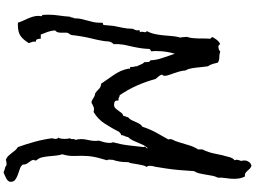

<svg xmlns="http://www.w3.org/2000/svg" viewBox="-204 -992 1490 1123"><g transform="rotate(90 541.5 -430.0)"><path d="M1043 252.9Q1043 261.7 1036.6 268.6Q1030.3 275.4 1021.5 279.8Q1012.7 284.2 1003.4 288.1Q994.1 292 987.3 294.9Q976.6 289.1 965.3 287.1Q954.1 285.2 945.3 277.3H938.5Q922.9 277.3 914.1 281.2Q900.4 276.4 891.6 267.1Q882.8 257.8 875 247.6Q867.2 237.3 859.4 227.5Q851.6 217.8 839.8 210.9Q822.3 162.1 808.6 112.3Q794.9 62.5 788.1 10.7Q790 5.9 791 0Q792 -5.9 792 -10.7Q792 -14.6 790.5 -19Q789.1 -23.4 784.2 -24.4Q789.1 -32.2 790.5 -42.5Q792 -52.7 792 -61.5Q792 -81.1 788.1 -93.8Q793.9 -98.6 793 -109.9Q792 -121.1 797.9 -126Q793 -142.6 793 -158.2Q793 -179.7 798.3 -200.2Q803.7 -220.7 803.7 -242.2Q803.7 -247.1 803.2 -252Q802.7 -256.8 801.8 -261.7Q806.6 -277.3 811 -293.5Q815.4 -309.6 815.4 -326.2Q815.4 -337.9 811.5 -345.7Q824.2 -390.6 829.6 -435.1Q835 -479.5 839.8 -525.4Q838.9 -527.3 837.9 -528.3Q836.9 -529.3 836.9 -531.2Q836.9 -536.1 842.3 -539.1Q847.7 -542 846.7 -549.8Q835 -538.1 827.6 -522.5Q820.3 -506.8 814 -491.2Q807.6 -475.6 800.3 -460.4Q793 -445.3 781.2 -433.6Q780.3 -422.9 774.9 -413.1Q769.5 -403.3 769.5 -391.6Q768.6 -391.6 767.6 -392.1Q766.6 -392.6 764.6 -392.6Q760.7 -392.6 759.3 -387.7Q757.8 -382.8 752.9 -384.8Q730.5 -340.8 703.6 -298.8Q676.8 -256.8 633.8 -231.4Q626 -234.4 619.1 -234.4Q606.4 -234.4 594.2 -227.1Q582 -219.7 578.1 -219.7Q568.4 -219.7 554.2 -230Q540 -240.2 525.4 -241.2Q509.8 -252 499.5 -263.2Q489.3 -274.4 468.8 -276.4Q455.1 -296.9 441.9 -315.4Q428.7 -334 416.5 -352.1Q404.3 -370.1 395 -390.6Q385.7 -411.1 380.9 -436.5Q381.8 -438.5 381.8 -440.4Q381.8 -446.3 376.5 -445.3Q371.1 -444.3 371.1 -451.2V-458Q371.1 -465.8 368.7 -472.2Q366.2 -478.5 367.2 -486.3Q360.4 -497.1 356.4 -508.8Q352.5 -520.5 342.8 -529.3V-538.1Q342.8 -543.9 342.3 -549.3Q341.8 -554.7 339.4 -559.1Q336.9 -563.5 332 -564.5Q331.1 -599.6 317.9 -636.2Q304.7 -672.9 293.9 -707Q286.1 -681.6 282.2 -655.8Q278.3 -629.9 278.3 -603.5V-586.9Q278.3 -579.1 280.3 -571.3Q277.3 -566.4 272 -564.5Q266.6 -562.5 265.6 -556.6Q264.6 -551.8 265.1 -546.9Q265.6 -542 264.6 -537.1Q262.7 -513.7 258.8 -492.2Q252.9 -460 245.1 -427.2Q237.3 -394.5 237.3 -360.4Q237.3 -358.4 237.8 -355Q238.3 -351.6 238.3 -349.6Q222.7 -335.9 221.7 -315.4Q220.7 -294.9 216.8 -276.4Q211.9 -249 205.1 -222.2Q198.2 -195.3 193.4 -167Q190.4 -151.4 188.5 -136.2Q186.5 -121.1 184.6 -105.5Q183.6 -96.7 178.2 -90.8Q172.9 -85 170.9 -77.1Q169.9 -70.3 170.4 -62Q170.9 -53.7 170.9 -46.9Q170.9 -35.2 168.9 -24.9Q167 -14.6 157.2 -6.8Q159.2 18.6 166 36.6Q172.9 54.7 181.6 77.1H206.1V81.1Q206.1 90.8 209.5 98.6Q212.9 106.4 223.6 105.5Q222.7 109.4 222.7 115.2Q222.7 124 226.1 131.3Q229.5 138.7 231.4 147.5Q211.9 179.7 189.5 195.3Q167 210.9 127.9 210.9H112.3Q107.4 195.3 100.6 180.7Q93.8 166 87.4 151.4Q81.1 136.7 76.7 121.6Q72.3 106.4 72.3 89.8Q72.3 85.9 73.2 82.5Q74.2 79.1 74.2 75.2Q74.2 70.3 70.3 69.3Q66.4 68.4 66.4 59.6Q66.4 52.7 65.9 46.9Q65.4 41 65.4 34.2Q65.4 2 70.3 -29.8Q75.2 -61.5 77.1 -93.8Q82 -98.6 82 -106.4Q82 -114.3 86.9 -119.1V-126Q86.9 -143.6 90.8 -161.1Q94.7 -178.7 99.6 -195.3Q104.5 -211.9 108.4 -229.5Q112.3 -247.1 112.3 -264.6V-280.3Q112.3 -287.1 118.7 -286.6Q125 -286.1 126 -293.9Q127.9 -307.6 128.4 -320.8Q128.9 -334 130.9 -347.7Q135.7 -374 141.6 -400.9Q147.5 -427.7 147.5 -455.1V-458Q147.5 -460.9 152.3 -470.2Q157.2 -479.5 157.2 -488.3Q157.2 -495.1 154.3 -501Q155.3 -500 158.2 -500Q162.1 -500 163.6 -502.4Q165 -504.9 168 -506.8Q165 -510.7 165 -514.6Q165 -519.5 166.5 -523.9Q168 -528.3 168 -533.2Q168 -540 161.1 -543Q172.9 -564.5 178.2 -588.9Q183.6 -613.3 186 -638.7Q188.5 -664.1 190.4 -689.9Q192.4 -715.8 199.2 -739.3Q197.3 -745.1 196.8 -752Q196.3 -758.8 196.3 -764.6Q196.3 -768.6 195.3 -772.9Q194.3 -777.3 196.3 -781.2Q196.3 -783.2 197.3 -786.1L199.2 -792Q201.2 -798.8 201.7 -806.2Q202.1 -813.5 203.1 -821.3Q205.1 -843.8 204.6 -867.2Q204.1 -890.6 206.1 -914.1Q203.1 -918 200.2 -920.4Q197.3 -922.9 196.3 -927.7Q204.1 -941.4 213.4 -953.6Q222.7 -965.8 238.3 -972.7Q241.2 -961.9 253.9 -961.9Q259.8 -961.9 268.6 -964.8Q277.3 -967.8 280.3 -972.7Q296.9 -966.8 314 -967.3Q331.1 -967.8 345.7 -959Q348.6 -944.3 353.5 -928.7Q358.4 -913.1 367.2 -900.4Q369.1 -887.7 371.1 -869.6Q373 -851.6 375 -832.5Q377 -813.5 380.9 -796.4Q384.8 -779.3 391.6 -769.5Q392.6 -752 397.5 -734.4Q402.3 -716.8 408.2 -700.7Q414.1 -684.6 418.5 -670.9Q422.9 -657.2 422.9 -648.4Q422.9 -640.6 420.4 -638.2Q418 -635.7 416 -629.9Q419.9 -619.1 426.8 -611.8Q433.6 -604.5 441.4 -594.7Q456.1 -539.1 479.5 -486.3Q502.9 -433.6 536.1 -384.8Q544.9 -383.8 550.3 -379.9Q555.7 -376 567.4 -377.9V-371.1Q567.4 -361.3 571.3 -357.4Q580.1 -351.6 591.8 -351.6Q604.5 -351.6 611.8 -358.9Q619.1 -366.2 626 -376Q632.8 -385.7 639.6 -394.5Q646.5 -403.3 658.2 -406.2V-408.2Q658.2 -416 661.6 -421.4Q665 -426.8 665 -433.6Q675.8 -441.4 681.6 -453.1Q687.5 -464.8 692.4 -477.1Q697.3 -489.3 703.6 -500Q710 -510.7 720.7 -517.6Q734.4 -559.6 753.9 -595.7Q773.4 -631.8 794.9 -668.9Q794.9 -671.9 793.9 -675.3Q793 -678.7 793 -681.6Q793 -682.6 794.9 -690.4Q799.8 -700.2 803.7 -709Q807.6 -717.8 810.5 -728.5Q820.3 -758.8 828.6 -788.1Q836.9 -817.4 853.5 -843.8V-868.2Q871.1 -903.3 878.4 -942.4Q885.7 -981.4 896.5 -1018.6Q898.4 -1029.3 903.8 -1040.5Q909.2 -1051.8 917 -1056.6Q914.1 -1062.5 914.1 -1068.4Q914.1 -1076.2 916.5 -1082.5Q918.9 -1088.9 920.9 -1095.7Q918 -1102.5 918 -1113.3Q918 -1127 925.8 -1139.2Q933.6 -1151.4 949.2 -1155.3Q959 -1152.3 965.8 -1145.5Q972.7 -1138.7 979 -1131.3Q985.4 -1124 992.7 -1119.6Q1000 -1115.2 1011.7 -1117.2Q1019.5 -1102.5 1022.5 -1086.4Q1025.4 -1070.3 1025.4 -1053.7Q1025.4 -1031.2 1021.5 -1007.3Q1017.6 -983.4 1018.6 -959Q1010.7 -943.4 1007.3 -925.3Q1003.9 -907.2 1001 -888.7Q998 -870.1 994.1 -852.5Q990.2 -835 980.5 -819.3Q977.5 -775.4 974.1 -733.4Q970.7 -691.4 963.9 -649.4L955.1 -593.8Q953.1 -586.9 951.2 -578.6Q949.2 -570.3 949.2 -564.5Q949.2 -558.6 950.2 -552.2Q951.2 -545.9 956.1 -543Q949.2 -533.2 946.3 -519.5Q943.4 -505.9 940.4 -490.2L935.5 -460Q933.6 -445.3 927.7 -433.6V-422.9Q927.7 -383.8 914.1 -342.8V-337.9Q914.1 -333 913.6 -329.6Q913.1 -326.2 913.1 -321.3Q913.1 -314.5 917 -310.5Q909.2 -285.2 902.3 -258.3Q895.5 -231.4 892.6 -203.1Q889.6 -165 891.6 -125.5Q893.6 -85.9 881.8 -48.8Q887.7 -31.2 889.6 -10.7L893.6 30.3Q895.5 50.8 899.9 69.8Q904.3 88.9 917 101.6Q918 103.5 918 107.4Q918 115.2 914.1 119.1Q916 128.9 920.9 135.7Q925.8 142.6 930.7 148.9Q935.5 155.3 939 163.1Q942.4 170.9 942.4 182.6Q950.2 193.4 966.8 199.2Q983.4 205.1 1000.5 210.9Q1017.6 216.8 1030.3 226.1Q1043 235.4 1043 252.9Z"/></g></svg>

Font: RockSalt
Style: Regular
Weight: 400
Designer: Squid
Foundry: Font Diner, Inc DBA Sideshow
Version: Version 1.000